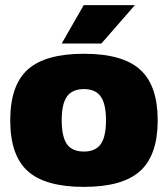

<svg xmlns="http://www.w3.org/2000/svg" viewBox="-20 -720 656 750"><path d="M88.5 -448.5Q157 -510 308 -510Q459 -510 527.5 -448Q596 -386 596 -250Q596 -114 527.5 -52Q459 10 308 10Q157 10 88.5 -51.5Q20 -113 20 -250Q20 -387 88.5 -448.5ZM308 -128Q353 -128 373.5 -157Q394 -186 394 -250Q394 -314 373.5 -343Q353 -372 308 -372Q262 -372 241.5 -343Q221 -314 221 -250Q221 -186 241.5 -157Q262 -128 308 -128ZM221 -550 307 -700H507L376 -550Z"/></svg>

Font: Fivo Sans Black
Style: Regular
Weight: 900
Designer: Alexander Slobzheninov
Foundry: Alexander Slobzheninov
Version: 1.0